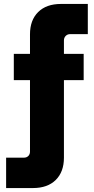

<svg xmlns="http://www.w3.org/2000/svg" viewBox="-20 -750 476 973"><path d="M11 203V49H101Q115 49 123.5 40.5Q132 32 132 18V-344H50V-477H132V-576Q132 -648 173.5 -689Q215 -730 289 -730H425V-577H335Q322 -577 313 -568Q304 -559 304 -545V-477H404V-344H304V49Q304 121 262.5 162Q221 203 147 203Z"/></svg>

Font: MuseoModerno ExtraBold
Style: Regular
Weight: 800
Designer: Pablo Cosgaya, Héctor Gatti, Marcela Romero, and the Authors of The MuseoModerno Project.
Foundry: Omnibus-Type Team
Version: Version 1.001